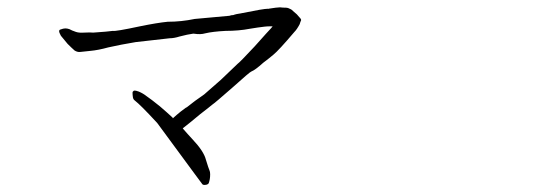

<svg xmlns="http://www.w3.org/2000/svg" viewBox="-20 -580 1540 534"><path d="M543 -67.4Q524.4 -92.8 520.5 -97.7L417 -238.3L416 -239.3Q392.6 -264.6 377.9 -279.3Q363.3 -293.9 354.5 -300.8Q350.6 -303.7 349.6 -309.6Q348.6 -316.4 348.6 -322.3Q348.6 -325.2 350.6 -326.2Q351.6 -328.1 354.5 -328.1Q358.4 -328.1 366.2 -325.2Q377.9 -320.3 387.7 -312.5Q399.4 -304.7 424.8 -284.2Q444.3 -267.6 460 -252.9L460.9 -251L462.9 -252.9Q466.8 -256.8 471.7 -260.7Q480.5 -268.6 498 -281.2H499Q520.5 -298.8 547.9 -317.4Q552.7 -321.3 594.7 -358.4L640.6 -402.3Q646.5 -406.2 688.5 -451.2Q728.5 -496.1 734.4 -502L738.3 -506.8H732.4Q722.7 -506.8 715.8 -505.9Q698.2 -503.9 674.8 -500Q644.5 -494.1 607.4 -494.1Q571.3 -492.2 550.8 -487.3Q538.1 -483.4 519.5 -486.3H518.6H516.6Q502 -484.4 479.5 -478.5Q463.9 -473.6 452.1 -473.6Q379.9 -465.8 357.4 -462.9Q316.4 -456.1 281.2 -448.2Q252.9 -440.4 231.4 -438.5Q214.8 -436.5 203.1 -435.5Q195.3 -434.6 187.5 -439.5Q179.7 -446.3 168 -458Q156.2 -471.7 149.4 -480.5Q144.5 -489.3 144.5 -493.2Q144.5 -497.1 148.4 -498Q156.2 -501 161.6 -501Q167 -501 172.9 -499Q179.7 -495.1 191.4 -491.2Q200.2 -488.3 213.9 -489.3Q231.4 -490.2 239.3 -489.3Q281.2 -492.2 293.9 -494.1Q300.8 -492.2 369.1 -506.8Q417 -516.6 446.3 -519.5Q484.4 -519.5 521.5 -527.3L618.2 -536.1Q623 -538.1 628.9 -538.1Q635.7 -541 655.3 -543.9Q712.9 -555.7 725.6 -555.7L726.6 -554.7V-555.7Q751 -559.6 758.8 -559.6Q766.6 -558.6 775.4 -558.6Q781.2 -558.6 790 -553.7Q792 -551.8 805.7 -540Q809.6 -536.1 812.5 -532.2Q818.4 -526.4 817.4 -523.4Q815.4 -519.5 813.5 -512.7Q805.7 -498 798.8 -491.2Q754.9 -439.5 740.2 -427.7Q727.5 -417 711.9 -405.3Q690.4 -385.7 678.7 -380.9Q674.8 -379.9 627 -336.9Q578.1 -293.9 569.3 -288.1Q562.5 -282.2 537.1 -262.7Q506.8 -237.3 490.2 -224.6L488.3 -222.7L490.2 -220.7Q501 -208 515.6 -192.4Q546.9 -159.2 552.7 -135.7Q560.5 -110.4 562.5 -106.4Q564.5 -102.5 564.5 -95.2Q564.5 -87.9 563.5 -82Q562.5 -76.2 560.5 -70.3Q558.6 -67.4 554.7 -66.4Q545.9 -64.5 543 -67.4ZM805.7 -540ZM521.5 -527.3ZM149.4 -480.5ZM187.5 -439.5ZM349.6 -309.6Z"/></svg>

Font: ToneOZ-YinPZ-Tsuipita-TC
Style: Regular
Weight: 400
Designer: ÂÆ£ÂøóÂáåJeffrey Xuan(jeffreyx@gmail.com, ToneOZ.com) ÈòøÂù§(cjkFonts)
Foundry: ToneOZ
Version: Version 0.24071